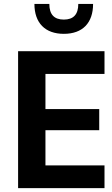

<svg xmlns="http://www.w3.org/2000/svg" viewBox="-20 -974 582 994"><path d="M215.3 -117.7V-299.8H493.7V-409.2H215.3V-591.3H521V-709H73.7V0H521V-117.7ZM385.3 -953.6C385.3 -899.4 360.4 -872.6 310.5 -872.6C260.3 -872.6 235.4 -899.4 235.4 -953.6H158.2C158.2 -855.5 213.4 -798.8 310.5 -798.8C407.7 -798.8 461.9 -855.5 461.9 -953.6Z"/></svg>

Font: Estedad Bold
Style: Regular
Weight: 700
Designer: Amin Abedi
Version: Version 7.3